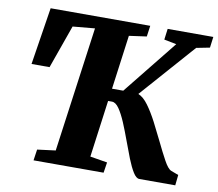

<svg xmlns="http://www.w3.org/2000/svg" viewBox="-81 -839 1061 934"><g transform="rotate(10 449.5 -371.5)"><path d="M142 0 150 -54.5 240 -66 325 -684 216 -674 140 -460H51L95.5 -743H587.5L580 -689L493.5 -677L457.5 -409.5H513L727.5 -677L666.5 -689L673.5 -743H899L892 -689L826 -676L588 -406.5Q613.5 -396.5 637.8 -363.2Q662 -330 685 -285.8Q708 -241.5 729 -198Q753 -148 773.8 -110Q794.5 -72 810.5 -66L847.5 -52L842 0H664.5Q649 0 633.5 -25Q618 -50 602.2 -89.8Q586.5 -129.5 570.5 -173.8Q554.5 -218 537.8 -257.8Q521 -297.5 503.8 -322.5Q486.5 -347.5 468 -347.5H449L411 -66L496 -52L488 0Z"/></g></svg>

Font: Merriweather Black
Style: Italic
Weight: 900
Italic angle: -7.8°
Designer: Eben Sorkin
Foundry: Eben Sorkin
Version: Version 2.200;gftools[0.9.31]